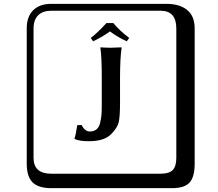

<svg xmlns="http://www.w3.org/2000/svg" viewBox="-20 -774 1140 1006"><path d="M573.7 -653.3Q606.9 -612.8 657.2 -575.2L644 -557.6Q591.8 -582 556.2 -609.4Q513.2 -578.6 467.8 -557.6L455.6 -575.2Q489.3 -600.6 538.1 -653.3ZM513.2 -221.2V-374Q513.2 -474.1 505.9 -523.9L506.8 -525.9Q535.6 -523.9 561 -523.9Q561 -523.9 616.2 -525.9L617.2 -523.9Q609.4 -470.7 608.9 -374V-236.8Q608.9 -163.6 602.1 -133.8Q595.2 -104 562 -70.8Q525.9 -33.7 443.8 -34.2Q395 -34.2 371.1 -45.9L370.1 -48.8Q376 -60.1 384.8 -118.2L407.2 -119.1Q425.3 -85 450.2 -85Q471.2 -85 485.1 -95.9Q499 -106.9 504.4 -129.4Q509.8 -151.9 511.5 -171.1Q513.2 -190.4 513.2 -221.2ZM249 -717.8Q204.1 -717.8 179.9 -693.8Q155.8 -669.9 155.8 -625V53.2Q155.8 136.2 249 136.2H820.8Q865.7 136.2 884.8 117.2Q903.8 98.1 903.8 53.2V-625Q903.8 -717.8 820.8 -717.8ZM1000 84Q1000 152.8 973.4 182.4Q946.8 211.9 880.9 211.9H249Q181.2 211.9 150.6 181.4Q120.1 150.9 120.1 84V-625Q120.1 -687 154.1 -720.5Q188 -753.9 249 -753.9H851.1Q920.9 -753.9 960.4 -721.9Q1000 -689.9 1000 -625Z"/></svg>

Font: Linux Biolinum Keyboard
Style: Regular
Weight: 700
Designer: Philipp H. Poll
Foundry: Philipp H. Poll
Version: Version 0.6.1 ; ttfautohint (v0.9)